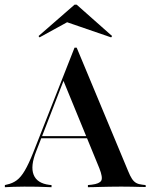

<svg xmlns="http://www.w3.org/2000/svg" viewBox="-30 -780 632 800"><path d="M121 -150Q96 -87.9 110.1 -52Q124.2 -16.1 175.8 -9.7L184.7 -8.9V0Q154.8 -1.6 125 -2Q95.2 -2.4 71 -2.4Q45.2 -2.4 26.2 -1.6Q7.3 -0.8 -9.7 0V-8.9L0 -11.3Q22.6 -16.1 39.9 -29Q57.3 -41.9 73.4 -69.4Q89.5 -96.8 108.1 -143.5L280.6 -581.5H289.5L504 -66.9Q512.1 -46.8 519.8 -35.1Q527.4 -23.4 537.5 -17.7Q547.6 -12.1 562.9 -10.5L576.6 -8.9L577.4 -0.8Q566.1 -0.8 551.2 -1.2Q536.3 -1.6 518.5 -2Q500.8 -2.4 480.6 -2.4H471.8H469.4Q447.6 -2.4 427.8 -2Q408.1 -1.6 391.1 -1.2Q374.2 -0.8 360.5 -0.4Q346.8 0 336.3 0V-8.9L352.4 -10.5Q384.7 -14.5 391.9 -27.4Q399.2 -40.3 383.9 -79L232.3 -448.4L243.5 -466.1ZM135.5 -204 138.7 -212.9H378.2L381.5 -204ZM134.7 -624.2 130.6 -629.8 280.6 -760.5H289.5L437.1 -629.8L433.1 -624.2L229 -694.4L281.5 -704.8Z"/></svg>

Font: Playfair 144pt SemiCondensed SemiBold
Style: Regular
Weight: 600
Width: 4
Designer: Claus Eggers Sørensen
Foundry: Claus Eggers Sørensen
Version: Version 2.203